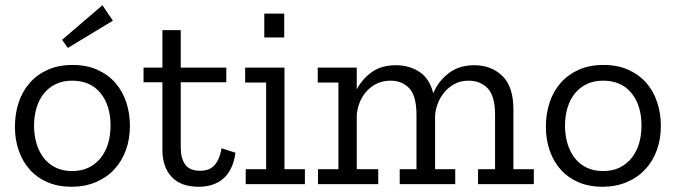

<svg xmlns="http://www.w3.org/2000/svg" viewBox="-20 -703 2580 733"><path d="M239 -520 217 -551 371 -683 411 -624ZM476 -223Q476 -172 460.5 -129.5Q445 -87 416 -56Q387 -25 345.5 -7.5Q304 10 253 10Q202 10 162 -7Q122 -24 94.5 -54.5Q67 -85 52 -127Q37 -169 37 -219Q37 -268 51 -311Q65 -354 93 -386Q121 -418 162 -436.5Q203 -455 257 -455Q311 -455 352 -436.5Q393 -418 420.5 -386.5Q448 -355 462 -312.5Q476 -270 476 -223ZM402 -224Q402 -301 363.5 -348Q325 -395 255 -395Q220 -395 193 -382Q166 -369 147.5 -346Q129 -323 119.5 -291.5Q110 -260 110 -223Q110 -187 119.5 -155Q129 -123 147 -100Q165 -77 192 -63.5Q219 -50 255 -50Q291 -50 318 -63Q345 -76 364 -99.5Q383 -123 392.5 -154.5Q402 -186 402 -224Z M879 -120Q870 -55 834 -22.5Q798 10 738 10Q671 10 635.5 -27.5Q600 -65 600 -131V-389H528V-445H600V-588H670V-445H844V-389H670V-140Q670 -99 687 -75Q704 -51 745 -51Q758 -51 770.5 -54.5Q783 -58 793.5 -67Q804 -76 812.5 -93Q821 -110 826 -137L879 -120Z M918 0V-57H996V-388H916V-445H1066V-57H1144V0ZM989 -651H1065V-560H989Z M1805 0V-57H1870V-264Q1870 -336 1842 -365.5Q1814 -395 1769 -395Q1738 -395 1714.5 -382Q1691 -369 1675 -349Q1659 -329 1650.5 -305.5Q1642 -282 1641 -261V-57H1718V0H1506V-57H1570V-264Q1570 -337 1542.5 -366Q1515 -395 1471 -395Q1440 -395 1416 -382.5Q1392 -370 1376 -350.5Q1360 -331 1351.5 -307.5Q1343 -284 1342 -263V-57H1424V0H1194V-57H1272V-388H1193V-445H1342V-362Q1364 -403 1400.5 -428.5Q1437 -454 1491 -454Q1543 -454 1581.5 -428.5Q1620 -403 1634 -347Q1654 -394 1693.5 -424Q1733 -454 1791 -454Q1855 -454 1897.5 -413.5Q1940 -373 1940 -285V-57H2018V0Z M2503 -223Q2503 -172 2487.5 -129.5Q2472 -87 2443 -56Q2414 -25 2372.5 -7.5Q2331 10 2280 10Q2229 10 2189 -7Q2149 -24 2121.5 -54.5Q2094 -85 2079 -127Q2064 -169 2064 -219Q2064 -268 2078 -311Q2092 -354 2120 -386Q2148 -418 2189 -436.5Q2230 -455 2284 -455Q2338 -455 2379 -436.5Q2420 -418 2447.5 -386.5Q2475 -355 2489 -312.5Q2503 -270 2503 -223ZM2429 -224Q2429 -301 2390.5 -348Q2352 -395 2282 -395Q2247 -395 2220 -382Q2193 -369 2174.5 -346Q2156 -323 2146.5 -291.5Q2137 -260 2137 -223Q2137 -187 2146.5 -155Q2156 -123 2174 -100Q2192 -77 2219 -63.5Q2246 -50 2282 -50Q2318 -50 2345 -63Q2372 -76 2391 -99.5Q2410 -123 2419.5 -154.5Q2429 -186 2429 -224Z"/></svg>

Font: Zilla Slab Regular
Style: Regular
Weight: 400
Designer: Typotheque.com
Foundry: Typotheque type foundry
Version: Version 1.0; 2017